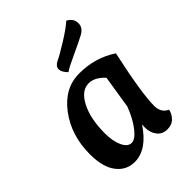

<svg xmlns="http://www.w3.org/2000/svg" viewBox="-207 -814 930 930"><g transform="rotate(-45 258.0 -349.5)"><path d="M416 -611Q391 -597 325.5 -567Q260 -537 245 -525Q221 -549 221 -568Q221 -588 244 -600Q272 -613 328.5 -648Q385 -683 414 -709Q447 -692 447 -658Q447 -629 416 -611ZM318 -94Q249 10 165 10Q108 10 72.5 -36Q37 -82 37 -170Q37 -299 106.5 -391.5Q176 -484 277 -484Q387 -484 472 -427Q423 -203 423 -116Q423 -69 461 -52Q457 -29 438.5 -9.5Q420 10 388 10Q355 10 336 -14Q317 -38 317 -75Q317 -88 318 -94ZM329 -206 356 -376Q317 -418 276 -418Q226 -418 193 -354.5Q160 -291 160 -191Q160 -137 176.5 -101.5Q193 -66 220 -66Q244 -66 275 -105.5Q306 -145 329 -206Z"/></g></svg>

Font: Overlock
Style: Bold Italic
Weight: 700
Designer: Dario Muhafara
Foundry: Dario Manuel Muhafara
Version: Version 1.002